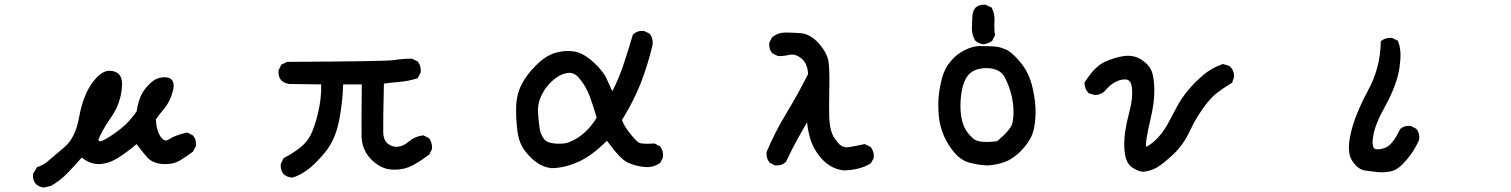

<svg xmlns="http://www.w3.org/2000/svg" viewBox="-20 -714 6540 831"><path d="M168.9 97.7Q150.4 95.2 136.2 83.5L135.7 83L135.3 82.5Q120.6 65.9 123 40V38.1L124.5 36.1L138.2 12.7L140.1 9.3L143.6 8.3Q167 1 187 -16.1Q208.5 -34.7 258.8 -77.1Q306.6 -117.7 322.3 -206.1Q339.4 -299.8 377.9 -353.5Q418 -409.2 455.1 -407.7Q493.2 -405.8 503.9 -377.9Q513.2 -353.5 502.9 -301.8Q501 -293.5 498.5 -284.9Q496.1 -276.4 493.2 -268.1Q490.2 -259.8 486.6 -251.5Q482.9 -243.2 478.5 -234.9Q474.1 -226.6 469 -218.5Q463.9 -210.4 458 -202.1Q447.8 -187.5 438.2 -172.1Q428.7 -156.7 420.7 -141.1Q412.6 -125.5 405.8 -109.4Q406.2 -108.4 406.2 -107.9Q406.2 -107.4 406.7 -106.9Q408.2 -103 411.1 -102.5Q414.1 -102.1 425.3 -106Q453.1 -118.7 498 -153.3Q512.7 -164.6 525.6 -177.2Q538.6 -189.9 550 -203.9Q561.5 -217.8 571.8 -232.9Q575.7 -264.2 587.4 -293.5Q593.8 -309.6 604.2 -324.2Q614.7 -338.9 628.9 -352.5Q659.7 -382.3 697.8 -379.4Q700.7 -379.4 703.1 -378.9Q705.6 -378.4 707.5 -377.9Q713.9 -376 718.3 -373Q722.7 -370.1 725.6 -365.7Q728.5 -361.3 730 -356.2Q731.4 -351.1 731.7 -345Q731.9 -338.9 731 -332.5Q730 -326.2 728 -319.3Q721.7 -295.4 711.9 -276.1Q702.1 -256.8 689 -241.7Q677.7 -228.5 669.2 -217.3Q660.6 -206.1 654.3 -196.8Q656.2 -169.9 661.9 -150.9Q667.5 -131.8 677.2 -119.6Q686 -108.4 694.3 -106.4Q702.6 -104.5 711.9 -111.3Q739.3 -129.4 787.1 -139.6L790.5 -140.1L793.5 -138.7L813 -128.9L814.9 -127.9L815.9 -126.5Q820.8 -120.6 823.7 -114Q826.7 -107.4 827.6 -99.9Q828.6 -92.3 828.1 -84V-82L827.1 -80.1L815.4 -58.6L814 -57.1L812.5 -55.7Q785.6 -35.6 758.8 -19.5Q744.1 -10.7 726.1 -6.8Q708 -2.9 686 -3.9Q664.1 -4.9 646 -12.7Q627.9 -20.5 615.2 -35.2Q594.7 -58.1 571.3 -90.3Q533.7 -58.6 494.6 -33.2Q449.2 -3.9 407.2 -3.9Q368.7 -3.9 334 -32.2Q305.2 0.5 274.9 32.2Q257.8 50.3 239 64.9Q220.2 79.6 200.2 90.8L198.7 91.3H197.3L171.9 97.2L170.4 97.7Z M1241.2 54.7Q1222.7 52.2 1208.5 40.5L1208 40L1207.5 39.6Q1192.9 22.9 1195.3 -2.9V-4.4L1196.3 -6.3L1206.1 -26.9L1207.5 -29.8L1210.4 -31.2Q1248.5 -50.3 1283.2 -78.6Q1316.9 -106.4 1333.5 -149.9Q1351.1 -195.3 1361.3 -248Q1371.1 -296.4 1370.1 -348.6L1232.4 -350.6H1231.9H1231.4Q1225.1 -351.6 1219.5 -353.3Q1213.9 -355 1208.7 -357.9Q1203.6 -360.8 1198.7 -364.7L1198.2 -365.2L1197.8 -365.7Q1183.1 -382.3 1185.5 -408.2V-410.2L1186.5 -411.6L1196.3 -431.2L1197.8 -434.1L1200.7 -435.5L1220.2 -445.3L1222.2 -446.3H1224.6Q1652.3 -448.2 1687 -454.1Q1722.7 -460 1760.7 -460H1763.2L1765.1 -459L1785.6 -449.2L1787.6 -448.2L1789.1 -446.3Q1803.2 -427.7 1800.8 -402.3V-400.4L1799.8 -398.9L1790 -379.4L1788.1 -376L1784.2 -374.5Q1774.9 -371.6 1765.4 -369.1Q1755.9 -366.7 1746.3 -364.7Q1736.8 -362.8 1727.3 -361.6Q1717.8 -360.4 1708 -359.4Q1691.4 -357.9 1674.3 -356.2Q1657.2 -354.5 1641.6 -352.1Q1637.7 -182.6 1638.7 -142.1Q1639.6 -105.5 1660.2 -90.8Q1681.2 -75.7 1703.6 -79.1Q1707 -79.6 1710.2 -80.3Q1713.4 -81.1 1716.8 -82.3Q1720.2 -83.5 1723.4 -84.7Q1726.6 -85.9 1729.7 -87.6Q1732.9 -89.4 1736.1 -91.6Q1739.3 -93.8 1742.4 -96.2Q1745.6 -98.6 1749 -101.1Q1775.4 -123.5 1809.6 -127.9L1812.5 -128.4L1814.9 -127L1834.5 -117.2L1836.4 -116.2L1837.9 -114.3Q1844.7 -105 1847.7 -93.8Q1850.6 -82.5 1849.6 -70.3V-68.4L1848.6 -66.9L1838.9 -47.4L1837.9 -45.4L1835.9 -43.9Q1784.2 -4.9 1749.5 9.3Q1713.4 23.4 1669.9 19.5Q1625.5 15.1 1585.9 -24.9Q1572.8 -38.1 1563.7 -53.7Q1554.7 -69.3 1550 -86.7Q1545.4 -104 1544.9 -123.5Q1543.9 -176.3 1545.9 -348.6H1465.3Q1462.9 -268.6 1447.3 -190.4Q1430.2 -106 1385.3 -52.7Q1341.8 -0.5 1307.6 23.4Q1290 35.6 1274.4 43.5Q1258.8 51.3 1244.1 54.7H1242.7Z M2364.7 13.7Q2333.5 9.3 2307.1 -7.8Q2281.2 -24.9 2254.9 -57.1Q2245.6 -68.4 2238.5 -82Q2231.4 -95.7 2226.8 -111.6Q2222.2 -127.4 2219.7 -145Q2212.9 -197.8 2213.9 -249Q2214.8 -302.2 2236.3 -346.2Q2257.8 -389.6 2300.3 -431.6Q2314.5 -445.8 2328.6 -456.5Q2342.8 -467.3 2356.9 -474.6Q2371.1 -481.9 2385.3 -485.8Q2405.8 -491.7 2425.8 -492.9Q2445.8 -494.1 2465.3 -491.2Q2485.8 -487.8 2506.8 -475.8Q2527.8 -463.9 2549.8 -443.8Q2593.3 -403.3 2607.4 -369.1Q2617.7 -345.2 2630.4 -319.3Q2657.2 -371.6 2676.3 -427.7Q2698.7 -494.1 2718.3 -561.5L2718.8 -564L2721.2 -565.9Q2739.7 -582.5 2765.6 -580.1H2767.1L2769 -579.1L2789.6 -569.3L2791.5 -568.4L2793 -566.4Q2807.1 -547.9 2804.7 -521.5V-521V-520.5Q2794.4 -477.1 2781.2 -434.6Q2768.1 -392.1 2752 -351.1Q2741.2 -324.2 2728.5 -297.6Q2715.8 -271 2701.7 -245.4Q2687.5 -219.7 2671.9 -194.8Q2676.8 -181.2 2685.5 -166.5Q2694.3 -151.9 2707 -136.2Q2733.9 -102.5 2745.6 -96.2Q2757.3 -89.8 2810.1 -92.8H2812.5L2814.9 -91.8L2834.5 -82L2836.4 -81.1L2837.9 -79.1Q2852.1 -60.5 2849.6 -35.2V-33.7L2848.6 -31.7L2838.9 -11.2L2837.9 -9.3L2835.4 -7.8Q2807.1 12.2 2770 8.8Q2734.9 5.9 2699.7 -9.3Q2681.6 -16.6 2659.2 -40.3Q2636.7 -64 2606.9 -105Q2540 -38.1 2482.4 -13.2Q2420.9 13.7 2366.2 13.7H2365.7ZM2450.2 -101.6Q2485.8 -116.7 2515.6 -145.5Q2544.4 -173.3 2562.5 -205.1Q2547.9 -255.4 2532.7 -296.4Q2517.6 -337.9 2489.3 -372.6Q2476.1 -389.2 2462.2 -395Q2448.2 -400.9 2432.6 -397.5Q2398.4 -390.6 2369.1 -362.8Q2358.9 -353.5 2350.3 -343.3Q2341.8 -333 2335 -321.8Q2328.1 -310.5 2322.3 -298.8Q2305.7 -262.7 2308.6 -226.1Q2311.5 -187.5 2315.4 -159.7Q2318.8 -133.8 2334 -113.3Q2347.7 -94.2 2387.2 -92.3Q2408.2 -91.3 2423.8 -93.5Q2439.5 -95.7 2449.2 -101.6H2449.7Z M3630.9 23.4Q3578.1 17.1 3539.6 -23.4Q3521 -43.5 3507.8 -65.9Q3494.6 -88.4 3486.8 -113.8Q3476.6 -147.9 3473.1 -184.6Q3452.6 -149.9 3433.1 -114.7Q3406.2 -65.9 3382.8 -15.6L3381.8 -13.7L3380.4 -12.2Q3361.8 4.4 3335.9 2H3334L3332.5 1L3313 -8.8L3311 -9.8L3309.6 -11.7Q3295.4 -30.3 3297.9 -55.7V-57.1L3298.8 -58.6Q3335.9 -146 3385.3 -226.6Q3397 -246.6 3408.9 -266.8Q3420.9 -287.1 3432.4 -307.9Q3443.8 -328.6 3455.1 -350.1Q3466.3 -371.6 3477.5 -393.6Q3475.1 -439.9 3448.7 -460.9Q3422.4 -482.4 3396.5 -476.6Q3364.7 -469.7 3347.7 -471.7L3345.7 -472.2L3344.2 -472.7L3324.7 -482.4L3322.8 -483.4L3321.8 -484.9Q3307.1 -501.5 3309.6 -527.3V-529.3L3310.5 -530.8L3320.3 -550.3L3321.3 -552.2L3322.8 -553.2Q3347.2 -573.2 3379.9 -573.2Q3394.5 -573.2 3411.1 -572.5Q3427.7 -571.8 3446.3 -570.3Q3485.8 -566.9 3522 -528.3Q3533.2 -515.6 3541.7 -503.4Q3550.3 -491.2 3555.9 -479Q3561.5 -466.8 3564.5 -455.1Q3571.3 -421.9 3569.3 -329.1Q3567.4 -237.3 3569.3 -200.7Q3571.3 -165 3579.6 -141.1Q3582 -133.3 3586.2 -125.5Q3590.3 -117.7 3595.9 -109.9Q3601.6 -102.1 3608.9 -93.8Q3627.9 -72.8 3653.8 -77.1Q3684.6 -82 3719.7 -89.8L3723.1 -90.3L3726.1 -88.9L3745.6 -79.1L3747.6 -78.1L3749 -76.7Q3764.2 -57.6 3761.7 -32.2V-30.3L3760.7 -28.3L3750 -8.8L3748.5 -6.8L3746.1 -5.4Q3721.7 9.3 3691.9 16.1Q3662.1 23.4 3631.8 23.4H3631.3Z M4251.5 2Q4213.4 0 4178.2 -9.3Q4141.1 -18.6 4111.8 -52.2Q4083.5 -84.5 4065.2 -126.5Q4046.9 -168.5 4043 -215.8Q4039.1 -262.7 4043 -299.8Q4046.9 -336.9 4057.1 -375.5Q4067.4 -415.5 4093.5 -447.5Q4119.6 -479.5 4155.3 -497.1Q4190.9 -514.6 4219.7 -514.6Q4246.1 -514.6 4274.4 -513.7Q4284.2 -513.2 4293.7 -511.7Q4303.2 -510.3 4312.5 -507.6Q4321.8 -504.9 4331.1 -501Q4340.8 -497.1 4351.3 -489.3Q4361.8 -481.4 4372.8 -470.5Q4383.8 -459.5 4396 -444.8Q4415 -422.4 4428.2 -395Q4441.4 -367.7 4448.7 -335.4Q4463.9 -271.5 4461.9 -217.3Q4460 -163.1 4446.8 -129.9Q4433.1 -96.2 4399.4 -61.5Q4365.7 -26.9 4329.6 -13.2Q4293.9 0 4252.4 2H4252ZM4295.9 -103Q4325.7 -127.9 4342.3 -147.9Q4358.9 -168 4361.3 -179.7Q4368.2 -209 4366.2 -244.6Q4364.3 -280.8 4353.8 -316.7Q4343.3 -352.5 4328.1 -379.9Q4325.7 -385.3 4322.3 -389.4Q4318.8 -393.6 4315.2 -397.2Q4311.5 -400.9 4307.1 -404.1Q4302.7 -407.2 4297.6 -409.4Q4292.5 -411.6 4287.1 -413.6Q4258.3 -422.9 4223.6 -417Q4190.4 -411.6 4170.4 -388.2Q4149.9 -363.8 4142.6 -319.8Q4141.1 -312 4140.1 -304.4Q4139.2 -296.9 4138.4 -289.6Q4137.7 -282.2 4137.5 -275.1Q4137.2 -268.1 4137 -261Q4136.7 -253.9 4137 -246.8Q4137.2 -239.7 4137.7 -232.9Q4140.6 -192.9 4153.3 -164.6Q4166 -136.7 4192.9 -113.8Q4217.3 -92.8 4295.9 -103ZM4235.4 -522.5Q4216.8 -524.9 4202.6 -536.6L4201.7 -537.6L4200.7 -538.6Q4193.4 -550.8 4189.7 -564.5Q4186 -578.1 4186.5 -593.3Q4187.5 -620.6 4188.5 -641.6Q4189.5 -666 4201.7 -680.2L4202.1 -680.7L4202.6 -681.2Q4219.2 -695.8 4245.1 -693.4H4246.6L4248.5 -692.4L4269 -682.6L4272 -681.2L4273.4 -678.2Q4279.8 -665 4282.5 -650.6Q4285.2 -636.2 4284.2 -620.1Q4283.2 -605.5 4283.7 -591.8Q4284.2 -578.1 4286.1 -564.9L4286.6 -562L4285.2 -559.1L4275.4 -539.6L4274.4 -537.1L4272 -535.6Q4255.4 -524.9 4237.3 -522.5H4236.3Z M4927.2 29.3Q4906.7 28.3 4878.9 9.8Q4848.6 -10.3 4846.2 -76.2Q4843.8 -138.7 4865.2 -217.8Q4885.7 -293.5 4878.4 -337.9Q4876.5 -351.6 4871.6 -358.9Q4866.7 -366.2 4858.9 -368.9Q4851.1 -371.6 4838.9 -369.6Q4798.8 -363.8 4762.2 -320.8V-320.3H4761.7Q4745.6 -303.7 4720.2 -302.7H4718.8L4717.3 -303.2L4695.8 -309.1L4693.4 -309.6L4691.4 -311.5Q4683.1 -319.8 4678.7 -330.3Q4674.3 -340.8 4673.8 -353V-356L4675.3 -358.9Q4718.8 -427.7 4763.7 -447.3Q4807.1 -466.3 4846.2 -471.7Q4867.2 -474.1 4886.2 -470Q4905.3 -465.8 4921.9 -454.6Q4955.6 -432.1 4965.8 -402.8Q4975.6 -375 4976.1 -321.8Q4976.6 -269.5 4959.5 -198.2Q4954.1 -175.3 4950.2 -156Q4946.3 -136.7 4943.6 -121.6Q4940.9 -106.4 4939.9 -95.2Q4939.5 -88.4 4939.7 -84.5Q4939.9 -80.6 4940.4 -79.1Q4940.9 -79.1 4941.9 -79.3Q4942.9 -79.6 4943.8 -80.1Q4962.9 -89.4 4988.3 -114.7Q5001 -127.9 5012.2 -143.1Q5023.4 -158.2 5033.2 -175.8Q5052.7 -211.4 5072.3 -249Q5092.3 -287.6 5121.6 -322.8Q5150.4 -357.4 5186.5 -388.2Q5223.6 -419.9 5270 -436L5273.4 -437L5276.4 -436L5298.8 -429.2L5300.8 -428.7L5302.2 -427.2Q5321.3 -410.6 5321.3 -382.8V-381.3L5320.8 -379.9L5314 -359.4L5313 -356L5309.6 -354Q5276.9 -334.5 5248 -312.5Q5238.8 -305.7 5229 -295.9Q5219.2 -286.1 5208.7 -273.7Q5198.2 -261.2 5187.5 -246.1Q5176.8 -231 5166.5 -214.8Q5156.2 -198.7 5147 -181.4Q5137.7 -164.1 5128.9 -145.5Q5101.6 -86.9 5057.6 -45.4Q5013.7 -4.9 4988.3 10.3Q4975.1 18.1 4960.2 22.9Q4945.3 27.8 4928.7 29.3H4927.7Z M5944.8 31.2Q5918 27.3 5890.6 24.4Q5858.9 21 5833 -17.1Q5807.1 -54.7 5826.7 -138.7Q5835.9 -179.2 5854.5 -224.6Q5873 -270 5900.4 -321.3Q5954.1 -419.4 5956.1 -530.3V-535.2L5960 -538.1Q5978.5 -552.2 6003.9 -549.8H6005.9L6007.3 -548.8L6026.9 -539.1L6030.3 -537.6L6031.2 -534.2Q6035.6 -523.9 6038.1 -511.7Q6040.5 -499.5 6041.3 -485.1Q6042 -470.7 6040.8 -454.6Q6039.6 -438.5 6037.1 -420.4Q6025.9 -347.2 5977.5 -258.8Q5953.6 -216.3 5939.9 -181.9Q5926.3 -147.5 5922.9 -122.1Q5919.9 -104.5 5920.9 -93.3Q5921.9 -82 5924.1 -76.9Q5926.3 -71.8 5929.7 -70.3Q5936.5 -66.9 5949 -67.9Q5961.4 -68.8 5977.1 -75.2Q6007.3 -86.9 6039.1 -153.8L6040 -155.3L6041.5 -156.7Q6058.1 -171.4 6084 -168.9H6085.9L6087.4 -168L6106.9 -158.2L6108.4 -157.2L6109.9 -155.8Q6118.2 -146.5 6121.1 -134.3Q6124 -122.1 6122.1 -108.9L6121.6 -107.4L6121.1 -106.4Q6101.1 -61 6066.9 -21Q6031.7 20.5 6002.9 26.9Q5976.6 33.2 5945.8 31.2H5945.3Z"/></svg>

Font: NaikaiFont
Style: Bold
Weight: 700
Version: Version 1.89